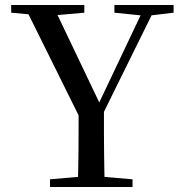

<svg xmlns="http://www.w3.org/2000/svg" viewBox="-20 -752 731 772"><path d="M181 0V-31L331 -44H361L513 -31V0ZM293 0Q294 -38 294.5 -70Q295 -102 295.5 -137Q296 -172 296 -217.5Q296 -263 296 -327H398Q398 -263 398 -217.5Q398 -172 398.5 -137.5Q399 -103 399.5 -70.5Q400 -38 401 0ZM312 -256 76 -732H192L393 -311H366L372 -325L565 -732H610L375 -256ZM25 -701V-732H319V-701L184 -689H154ZM440 -701V-732H678V-701L578 -689H557Z"/></svg>

Font: Noto Serif JP ExtraLight Medium
Style: Regular
Weight: 500
Version: Version 2.003-H1;hotconv 1.1.1;makeotfexe 2.6.0